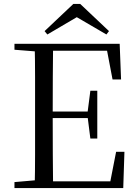

<svg xmlns="http://www.w3.org/2000/svg" viewBox="-20 -949 692 969"><path d="M385 -929 530 -792 517 -775 339 -879H396L219 -775L205 -792L350 -929ZM53 0V-30L191 -42H202V0ZM155 0Q157 -84 157 -168Q157 -252 157 -337V-391Q157 -476 157 -560.5Q157 -645 155 -728H248Q247 -645 246.5 -559.5Q246 -474 246 -380V-358Q246 -257 246.5 -170.5Q247 -84 248 0ZM202 0V-34H577L532 -9L566 -183H608L602 0ZM202 -353V-386H443V-353ZM436 -250 422 -361V-382L436 -491H471V-250ZM53 -698V-728H202V-687H191ZM548 -548 515 -721 559 -693H202V-728H584L591 -548Z"/></svg>

Font: Noto Serif TC ExtraLight
Style: Regular
Weight: 400
Version: Version 2.002-H1;hotconv 1.1.0;makeotfexe 2.6.0